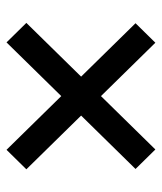

<svg xmlns="http://www.w3.org/2000/svg" viewBox="25 -612 487 577"><g transform="rotate(90 268.5 -323.5)"><path d="M48.8 -159.2 429.2 -546.9 487.8 -487.3 107.4 -99.6ZM49.8 -487.3 108.4 -546.9 488.8 -159.2 430.2 -99.6Z"/></g></svg>

Font: Heebo
Style: Regular
Weight: 400
Designer: Oded Ezer
Foundry: Ezer Type House
Version: Version 3.100